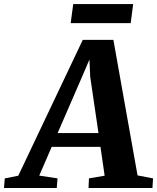

<svg xmlns="http://www.w3.org/2000/svg" viewBox="-96 -946 790 966"><path d="M-76 0 -72 -48.5 -4 -62 320.5 -745.5H474.5L596 -63.5L674 -48.5L671 0H349.5L351.5 -48.5L430.5 -62L409.5 -207H164L101.5 -62.5L193.5 -48.5L189.5 0ZM194 -276.5H399.5L358 -558.5L354 -646.5L318.5 -563.5ZM272.5 -925.5H574L561.5 -829.5H259.5Z"/></svg>

Font: Merriweather 20pt ExtraBold
Style: Italic
Weight: 800
Italic angle: -7.8°
Version: Version 2.101